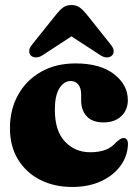

<svg xmlns="http://www.w3.org/2000/svg" viewBox="-20 -731 552 763"><path d="M488 -333Q488 -294 461.8 -269.2Q435.5 -244.5 391.5 -244.5Q347.5 -244.5 325 -268.5Q302.5 -292.5 302.5 -332V-355.5Q302.5 -381 291.2 -395Q280 -409 260.5 -409Q234.5 -409 216.2 -380.5Q198 -352 198 -294.5Q198 -211 238 -168.5Q278 -126 338 -126Q372.5 -126 397.8 -135Q423 -144 442.5 -166.5Q454 -176 460 -179.5Q466 -183 471.5 -182.5Q489 -182 488.5 -156Q486.5 -109.5 458.2 -71.2Q430 -33 380.8 -10.5Q331.5 12 266.5 12Q196 12 140 -16.2Q84 -44.5 51.8 -97Q19.5 -149.5 19.5 -222Q19.5 -295.5 51.8 -353.8Q84 -412 142.8 -445.5Q201.5 -479 280.5 -479Q378 -479 433 -436.5Q488 -394 488 -333ZM150.5 -512.5Q136.5 -503 124 -502.8Q111.5 -502.5 103 -510Q96.5 -516 96 -527.2Q95.5 -538.5 106 -552L204.5 -675Q218 -692 231.2 -701.5Q244.5 -711 264 -711Q283.5 -711 296.5 -701.5Q309.5 -692 323.5 -675L421.5 -552Q432 -538.5 431.8 -527.2Q431.5 -516 424.5 -510Q416.5 -502.5 404 -502.8Q391.5 -503 377.5 -512.5L264 -586.5Z"/></svg>

Font: Fraunces 72pt S050 Black
Style: Regular
Weight: 900
Version: Version 1.000; ttfautohint (v1.8.3)